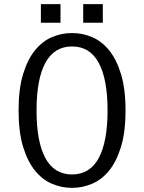

<svg xmlns="http://www.w3.org/2000/svg" viewBox="-20 -895 698 930"><path d="M70 -360Q70 -465 92 -536.5Q114 -608 150 -652Q186 -696 232.5 -715.5Q279 -735 329 -735Q379 -735 425.5 -715.5Q472 -696 508 -652Q544 -608 566 -536.5Q588 -465 588 -360Q588 -255 566 -183.5Q544 -112 508 -68Q472 -24 425 -4.5Q378 15 329 15Q279 15 232.5 -4.5Q186 -24 150 -68Q114 -112 92 -183.5Q70 -255 70 -360ZM157 -360Q157 -208 200 -129Q243 -50 329 -50Q415 -50 458 -129Q501 -208 501 -360Q501 -512 458 -591Q415 -670 329 -670Q243 -670 200 -591Q157 -512 157 -360ZM178 -785V-875H273V-785ZM383 -785V-875H478V-785Z"/></svg>

Font: Carrois Gothic SC
Style: Regular
Weight: 400
Designer: Ralph du Carrois
Foundry: Ralph du Carrois
Version: Version 1.002